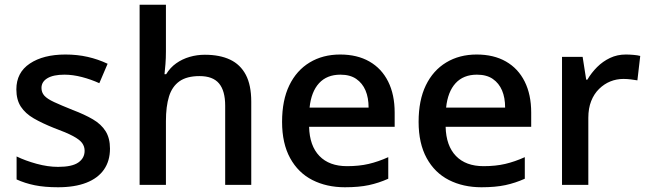

<svg xmlns="http://www.w3.org/2000/svg" viewBox="-20 -780 2736 810"><path d="M444 -153Q444 -101 418.5 -64.5Q393 -28 344 -9Q295 10 225 10Q168 10 126.5 1.5Q85 -7 50 -23V-120Q87 -102 134.5 -89Q182 -76 225 -76Q284 -76 310.5 -94.5Q337 -113 337 -144Q337 -162 326.5 -176.5Q316 -191 288 -206Q260 -221 208 -240Q158 -260 122.5 -280.5Q87 -301 68 -330Q49 -359 49 -403Q49 -474 106 -512Q163 -550 256 -550Q306 -550 350 -540Q394 -530 434 -511L399 -429Q364 -445 325.5 -455Q287 -465 252 -465Q205 -465 180 -450Q155 -435 155 -409Q155 -390 167 -376.5Q179 -363 208 -349.5Q237 -336 287 -316Q337 -297 372 -276.5Q407 -256 425.5 -226.5Q444 -197 444 -153Z M680 -563Q680 -534 678 -509.5Q676 -485 674 -467H681Q698 -495 723.5 -513Q749 -531 780 -540Q811 -549 844 -549Q907 -549 950.5 -528.5Q994 -508 1017 -464.5Q1040 -421 1040 -351V0H930V-334Q930 -397 904 -428Q878 -459 822 -459Q768 -459 737 -437Q706 -415 693 -373Q680 -331 680 -269V0H569V-760H680Z M1415 -550Q1487 -550 1538.5 -520.5Q1590 -491 1617.5 -436Q1645 -381 1645 -305V-245H1284Q1286 -165 1327.5 -122Q1369 -79 1444 -79Q1495 -79 1535.5 -88.5Q1576 -98 1618 -117V-26Q1578 -8 1536 1Q1494 10 1435 10Q1358 10 1298 -20.5Q1238 -51 1204 -113Q1170 -175 1170 -266Q1170 -357 1200.5 -420Q1231 -483 1286.5 -516.5Q1342 -550 1415 -550ZM1416 -465Q1359 -465 1326 -429Q1293 -393 1286 -326H1535Q1535 -368 1522 -398.5Q1509 -429 1483 -447Q1457 -465 1416 -465Z M1991 -550Q2063 -550 2114.5 -520.5Q2166 -491 2193.5 -436Q2221 -381 2221 -305V-245H1860Q1862 -165 1903.5 -122Q1945 -79 2020 -79Q2071 -79 2111.5 -88.5Q2152 -98 2194 -117V-26Q2154 -8 2112 1Q2070 10 2011 10Q1934 10 1874 -20.5Q1814 -51 1780 -113Q1746 -175 1746 -266Q1746 -357 1776.5 -420Q1807 -483 1862.5 -516.5Q1918 -550 1991 -550ZM1992 -465Q1935 -465 1902 -429Q1869 -393 1862 -326H2111Q2111 -368 2098 -398.5Q2085 -429 2059 -447Q2033 -465 1992 -465Z M2620 -550Q2635 -550 2652.5 -548.5Q2670 -547 2681 -544L2669 -441Q2657 -443 2641.5 -445Q2626 -447 2610 -447Q2581 -447 2555 -436.5Q2529 -426 2507.5 -405Q2486 -384 2474 -353.5Q2462 -323 2462 -283V0H2351V-540H2438L2453 -444H2458Q2475 -473 2499 -497Q2523 -521 2553.5 -535.5Q2584 -550 2620 -550Z"/></svg>

Font: Noto Sans Oriya Medium
Style: Regular
Weight: 500
Version: Version 2.003